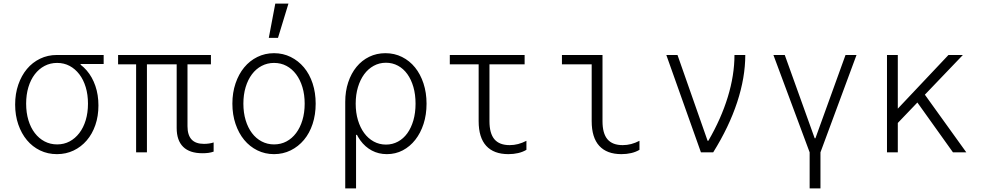

<svg xmlns="http://www.w3.org/2000/svg" viewBox="-20 -845 5440 1065"><path d="M297 -44Q259 -44 227.5 -60.5Q196 -77 173 -107Q150 -137 137.5 -178.5Q125 -220 125 -270Q125 -320 137.5 -361.5Q150 -403 173 -433Q196 -463 227.5 -479.5Q259 -496 297 -496Q335 -496 366 -479.5Q397 -463 420 -433Q443 -403 455.5 -361.5Q468 -320 468 -270Q468 -220 455.5 -178.5Q443 -137 420 -107Q397 -77 366 -60.5Q335 -44 297 -44ZM296 10Q346 10 388 -10Q430 -30 461 -66Q492 -102 509 -151.5Q526 -201 526 -260Q526 -319 509 -368.5Q492 -418 461 -454Q430 -490 387.5 -510Q345 -530 295 -530L427 -476V-490H555V-540H295Q245 -540 202.5 -519.5Q160 -499 129.5 -462.5Q99 -426 81.5 -375.5Q64 -325 64 -265Q64 -205 81.5 -154.5Q99 -104 129.5 -67.5Q160 -31 202.5 -10.5Q245 10 296 10Z M735 0H795V-488H960V-135Q960 -66 996 -30.5Q1032 5 1103 5Q1121 5 1136 3Q1151 1 1165 -4V-55Q1154 -51 1139.5 -49Q1125 -47 1111 -47Q1065 -47 1042.5 -71.5Q1020 -96 1020 -145V-488H1150V-540H635V-488H735Z M1500 10Q1550 10 1592.5 -11Q1635 -32 1666 -69Q1697 -106 1714 -157.5Q1731 -209 1731 -270Q1731 -331 1714 -382.5Q1697 -434 1666 -471Q1635 -508 1592.5 -529Q1550 -550 1500 -550Q1450 -550 1407.5 -529Q1365 -508 1334.5 -471Q1304 -434 1286.5 -382.5Q1269 -331 1269 -270Q1269 -209 1286.5 -157.5Q1304 -106 1334.5 -69Q1365 -32 1407.5 -11Q1450 10 1500 10ZM1500 -44Q1463 -44 1431.5 -60.5Q1400 -77 1377.5 -107Q1355 -137 1342.5 -178.5Q1330 -220 1330 -270Q1330 -320 1342.5 -361.5Q1355 -403 1377.5 -433Q1400 -463 1431.5 -479.5Q1463 -496 1500 -496Q1538 -496 1569 -479.5Q1600 -463 1622.5 -433Q1645 -403 1657.5 -361.5Q1670 -320 1670 -270Q1670 -220 1657.5 -178.5Q1645 -137 1622.5 -107Q1600 -77 1569 -60.5Q1538 -44 1500 -44ZM1580 -825H1507L1471 -635H1522Z M1923 -270Q1923 -206 1937.5 -154.5Q1952 -103 1978.5 -66.5Q2005 -30 2042.5 -10Q2080 10 2126 10Q2174 10 2214 -11Q2254 -32 2283.5 -69.5Q2313 -107 2329.5 -158Q2346 -209 2346 -270Q2346 -331 2329 -382.5Q2312 -434 2282 -471Q2252 -508 2210 -529Q2168 -550 2118 -550Q2069 -550 2028 -530Q1987 -510 1957.5 -474Q1928 -438 1911.5 -388.5Q1895 -339 1895 -280V200H1955V-97H1963ZM1953 -270Q1953 -320 1965.5 -361.5Q1978 -403 2000 -433Q2022 -463 2053 -480Q2084 -497 2121 -497Q2157 -497 2187.5 -480.5Q2218 -464 2239.5 -434Q2261 -404 2273 -362.5Q2285 -321 2285 -270Q2285 -219 2273 -177.5Q2261 -136 2239.5 -106Q2218 -76 2187.5 -59.5Q2157 -43 2121 -43Q2084 -43 2053 -60Q2022 -77 2000 -107Q1978 -137 1965.5 -178.5Q1953 -220 1953 -270Z M2695 -173V-488H2890V-540H2475V-488H2635V-173Q2635 -82 2677 -36Q2719 10 2800 10Q2829 10 2854.5 4Q2880 -2 2900 -14V-64Q2877 -52 2854 -46Q2831 -40 2807 -40Q2750 -40 2722.5 -72.5Q2695 -105 2695 -173Z M3322 -173Q3322 -105 3349.5 -72.5Q3377 -40 3434 -40Q3458 -40 3481 -46Q3504 -52 3527 -64V-14Q3507 -2 3481.5 4Q3456 10 3427 10Q3346 10 3304 -36Q3262 -82 3262 -173V-488H3097V-540H3322Z M3868 0H3936Q4024 -141 4069 -278Q4114 -415 4114 -540H4054Q4054 -428 4017 -307Q3980 -186 3909 -64H3905L3738 -540H3676Z M4471 200H4531V0L4731 -540H4670L4503 -78H4499L4333 -540H4270L4471 0Z M4900 0H4960V-540H4900ZM4938 -140 5321 -540H5241L4938 -219ZM5266 0H5340L5097 -338L5051 -301Z"/></svg>

Font: CommitMonoV142 ExtLt
Style: Regular
Weight: 200
Monospace: yes
Designer: Eigil Nikolajsen
Foundry: Eigil Nikolajsen
Version: Version 1.142